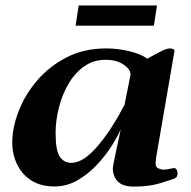

<svg xmlns="http://www.w3.org/2000/svg" viewBox="-20 -671 700 703"><path d="M181.6 11.7Q130.9 12.2 95.9 -9.5Q61 -31.2 43 -68.4Q24.9 -105.5 24.9 -149.4Q24.9 -203.6 48.1 -263.7Q71.3 -323.7 115.7 -376Q160.2 -428.2 223.9 -460.9Q287.6 -493.7 368.7 -493.7Q412.1 -493.7 454.1 -483.4Q496.1 -473.1 519.5 -456.1Q549.3 -473.1 570.3 -483.4Q591.3 -493.7 601.6 -493.7Q608.4 -493.7 613.5 -491.5Q618.7 -489.3 618.7 -483.4L551.3 -92.3Q549.8 -80.1 549.8 -71.8Q549.8 -58.1 560.8 -54Q571.8 -49.8 578.1 -49.8Q589.4 -49.8 601.8 -52.7Q614.3 -55.7 616.2 -55.7Q623.5 -55.7 626.7 -50Q629.9 -44.4 629.9 -37.6Q629.9 -25.4 625 -21.5Q620.1 -17.6 617.7 -16.6Q607.9 -13.2 567.4 -0.5Q526.9 12.2 470.2 12.2Q429.2 12.2 411.1 -6.8Q393.1 -25.9 393.1 -54.2Q393.1 -59.6 397 -78.9Q400.9 -98.1 406 -122.3Q411.1 -146.5 415.8 -167.5Q420.4 -188.5 421.9 -197.3Q409.7 -169.4 387 -134Q364.3 -98.6 333 -65.7Q301.8 -32.7 263.4 -10.7Q225.1 11.2 181.6 11.7ZM240.7 -74.7Q265.1 -74.7 290 -92Q314.9 -109.4 338.1 -136.7Q361.3 -164.1 381.1 -193.8Q400.9 -223.6 415 -249Q429.2 -274.4 436 -287.6L458 -397.9Q458 -417 432.4 -434.6Q406.7 -452.1 366.2 -452.1Q322.3 -452.1 288.1 -428Q253.9 -403.8 230.7 -364Q207.5 -324.2 195.6 -277.1Q183.6 -230 183.6 -184.1Q183.6 -118.2 199.5 -96.4Q215.3 -74.7 240.7 -74.7ZM256.8 -577.1 268.1 -650.9H554.7L543.5 -577.1Z"/></svg>

Font: Gelasio
Style: Bold Italic
Weight: 700
Italic angle: -8.5°
Designer: Eben Sorkin
Foundry: Eben Sorkin
Version: Version 1.008